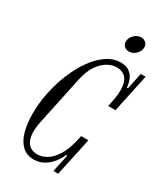

<svg xmlns="http://www.w3.org/2000/svg" viewBox="-229 -1036 990 1143"><g transform="rotate(30 265.5 -465.0)"><path d="M199 10Q150 10 118.5 -20.5Q87 -51 72.5 -104Q58 -157 58 -224Q58 -297 73.5 -371.5Q89 -446 117 -514Q145 -582 183 -635Q221 -688 266.5 -719Q312 -750 362 -750Q401 -750 423.5 -732Q446 -714 456 -688Q466 -662 466 -638H474L498 -750H531L475 -488H425L430 -511Q447 -589 440.5 -633Q434 -677 411 -695Q388 -713 357 -713Q303 -713 257.5 -667Q212 -621 194 -535L124 -205Q106 -119 127 -73Q148 -27 203 -27Q234 -27 266 -46Q298 -65 326 -109Q354 -153 370 -229L375 -252H425L369 10H336L362 -110H354Q344 -84 322.5 -56Q301 -28 270 -9Q239 10 199 10ZM369 -830Q349 -830 336.5 -842Q324 -854 324 -873Q324 -899 345 -919.5Q366 -940 392 -940Q412 -940 424.5 -928Q437 -916 437 -897Q437 -871 416 -850.5Q395 -830 369 -830Z"/></g></svg>

Font: Xanh Mono
Style: Italic
Weight: 400
Italic angle: -12°
Monospace: yes
Designer: Lam Bao, Duy Dao
Foundry: Yellow Type Foundry
Version: Version 3.101; ttfautohint (v1.8.3)